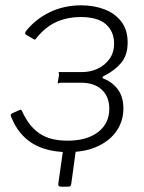

<svg xmlns="http://www.w3.org/2000/svg" viewBox="-20 -562 541 722"><path d="M210 140Q198 140 199 130L220 -17H268L248 129Q247 135 244.5 137.5Q242 140 236 140ZM234 10Q184 10 142.5 -4Q101 -18 71 -47Q41 -76 22 -122Q17 -132 26 -136L55 -149Q60 -151 63 -144Q88 -88 128 -60.5Q168 -33 234 -33Q307 -33 349 -65.5Q391 -98 391 -153Q391 -198 363 -224.5Q335 -251 284 -251H209Q204 -251 201 -249Q198 -247 197 -251L202 -280Q202 -286 200.5 -288.5Q199 -291 203 -291H289Q320 -291 347 -303.5Q374 -316 391.5 -340Q409 -364 409 -399Q409 -443 378.5 -470.5Q348 -498 282 -498Q236 -498 194.5 -480.5Q153 -463 117 -419Q112 -410 106 -415L77 -432Q75 -434 74.5 -436.5Q74 -439 77 -444Q112 -489 166 -515.5Q220 -542 285 -542Q333 -542 372.5 -527Q412 -512 436 -481Q460 -450 460 -402Q460 -355 436 -326Q412 -297 372 -277Q366 -274 365.5 -271Q365 -268 370 -266Q402 -254 423 -226Q444 -198 444 -154Q444 -109 420 -72Q396 -35 349 -12.5Q302 10 234 10Z"/></svg>

Font: Libre Franklin ExtraLight
Style: Italic
Weight: 250
Italic angle: -8°
Designer: Pablo Impallari, Rodrigo Fuenzalida, Nhung Nguyen
Foundry: Impallari Type
Version: Version 3.000